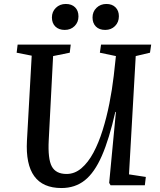

<svg xmlns="http://www.w3.org/2000/svg" viewBox="-20 -935 806 969"><path d="M631 -55 716 -42 711 0H538L531 -12L565 -370H562Q531 -233 494 -148.5Q457 -64 408 -25Q359 14 290 14Q103 14 116 -225L140 -654L64 -669L69 -710H337L332 -669L248 -652L226 -228Q221 -133 241.5 -95Q262 -57 316 -57Q357 -57 391 -86Q425 -115 451.5 -164.5Q478 -214 498 -278Q518 -342 532 -412.5Q546 -483 554 -552L565 -652L484 -669L490 -710H743L737 -669L665 -652ZM447 -847Q447 -876 467 -895.5Q487 -915 517 -915Q546 -915 563 -898Q580 -881 580 -853Q580 -823 560.5 -803.5Q541 -784 511 -784Q481 -784 464 -801Q447 -818 447 -847ZM242 -847Q242 -876 262 -895.5Q282 -915 312 -915Q342 -915 359 -898Q376 -881 376 -852Q376 -823 356.5 -803.5Q337 -784 307 -784Q277 -784 259.5 -801Q242 -818 242 -847Z"/></svg>

Font: Literata 36pt Medium
Style: Italic
Weight: 500
Italic angle: -2°
Designer: Latin by Veronika Burian and Jose Scaglione. Greek by Irene Vlachou. Cyrillic by Vera Evstafieva
Foundry: TypeTogether
Version: Version 3.002